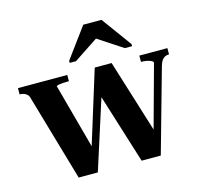

<svg xmlns="http://www.w3.org/2000/svg" viewBox="-107 -862 1021 978"><g transform="rotate(-15 403.0 -373.0)"><path d="M417 -394H399L522 0H623L747 -441Q752 -458 759 -468Q766 -478 775.5 -482.5Q785 -487 796 -487H797V-520H649V-487H650Q664 -487 678 -484.5Q692 -482 702 -477Q712 -472 712 -466L613 -105H632L503 -520H414L284 -101H305L203 -477Q203 -481 213.5 -483Q224 -485 239 -486Q254 -487 267 -487H269V-520H9V-487H11Q22 -487 31.5 -483.5Q41 -480 48.5 -473Q56 -466 59 -452L190 0H291ZM510 -746H414L297 -587V-576H330L493 -684H423L588 -576H626V-587Z"/></g></svg>

Font: Roboto Serif 144pt SemiBold
Style: Regular
Weight: 600
Version: Version 1.008